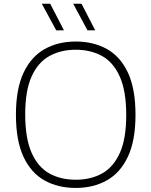

<svg xmlns="http://www.w3.org/2000/svg" viewBox="-20 -964 784 994"><path d="M372 9Q280 9 210.2 -30Q140.5 -69 101.5 -152.5Q62.5 -236 62.5 -370Q62.5 -504 102 -587.5Q141.5 -671 211.2 -710Q281 -749 372 -749Q464 -749 533.8 -710Q603.5 -671 642.5 -587.5Q681.5 -504 681.5 -370Q681.5 -236 642 -152.5Q602.5 -69 532.8 -30Q463 9 372 9ZM372 -33.5Q450 -33.5 508.8 -66.2Q567.5 -99 600.5 -172.5Q633.5 -246 633.5 -368Q633.5 -492 600.5 -566.5Q567.5 -641 508.8 -673.8Q450 -706.5 372 -706.5Q294.5 -706.5 235.5 -673.8Q176.5 -641 143.5 -567.8Q110.5 -494.5 110.5 -372Q110.5 -248 143.5 -173.5Q176.5 -99 235.2 -66.2Q294 -33.5 372 -33.5ZM433 -807 359 -944.5H402L473 -807ZM271 -807 196.5 -944.5H240L311 -807Z"/></svg>

Font: Encode Sans SemiExpanded SemiExpanded ExtraLight
Style: Regular
Weight: 200
Width: 6
Designer: Multiple Designers
Foundry: Impallari Type
Version: Version 3.000; ttfautohint (v1.8.3) -l 8 -r 50 -G 200 -x 14 